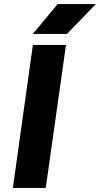

<svg xmlns="http://www.w3.org/2000/svg" viewBox="-20 -920 489 940"><path d="M141 -754H308L449 -900H262ZM141 -700 43 0H204L303 -700Z"/></svg>

Font: Unageo
Style: Black-Italic
Weight: 900
Designer: Richard Sepsi
Foundry: Richard Sepsi
Version: Version 2.000